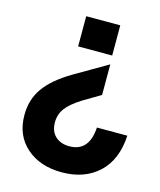

<svg xmlns="http://www.w3.org/2000/svg" viewBox="-105 -576 703 843"><g transform="rotate(15 246.0 -155.0)"><path d="M336.9 -500V-362.8H182.1V-500ZM32.2 -11.2Q32.2 -82 69.6 -134.5Q106.9 -187 187 -234.9L338.9 -323.2V-184.1L259.8 -137.2Q210.9 -106.4 190.4 -78.6Q169.9 -50.8 169.9 -15.1Q169.9 25.9 193.8 48.3Q217.8 70.8 257.8 70.8Q347.2 70.8 354 -40H492.2Q486.3 70.3 422.4 130.1Q358.4 189.9 254.9 189.9Q155.8 189.9 94 135.5Q32.2 81.1 32.2 -11.2Z"/></g></svg>

Font: TASA Orbiter Deck
Style: Bold
Weight: 700
Designer: Weizhong Zhang
Version: Version 1.000;Glyphs 3.1.2 (3151)